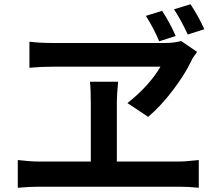

<svg xmlns="http://www.w3.org/2000/svg" viewBox="-20 -878 1040 907"><path d="M810 -708 732 -683Q704 -749 669 -803L746 -827Q785 -766 810 -708ZM945 -740 867 -715Q834 -786 802 -834L880 -858Q920 -797 945 -740ZM897 -613Q888 -601 885 -593Q854 -527 796.5 -451.5Q739 -376 680 -326L582 -391Q634 -432 674 -476.5Q714 -521 738 -563H682H592H486H380H291H234Q174 -563 119 -558V-681Q167 -675 226 -675H290H384H493H602H697H763Q800 -675 836 -684L911 -633Q908 -629 905 -624Q902 -619 897 -613ZM532 -351V-293V-225V-157V-99V-61H409V-99V-157V-225V-293V-350V-387Q409 -455 405 -492H538Q532 -434 532 -386ZM162 -115H827Q853 -115 877 -118L919 -122V9Q872 4 827 4H162Q122 4 64 9V-122Q122 -115 162 -115Z"/></svg>

Font: Merged Yaku Han JP SemiBold
Style: Regular
Weight: 600
Designer: Ryoko NISHIZUKA 西塚涼子 (kana, bopomofo & ideographs); Paul D. Hunt (Latin, Greek & Cyrillic); Sandoll Communications 산돌커뮤니
Foundry: Adobe
Version: Version 2.004